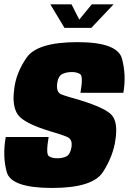

<svg xmlns="http://www.w3.org/2000/svg" viewBox="-21 -880 605 902"><path d="M282 -749H408L512.5 -859.5H410L351.5 -788L315 -859.5H215.5ZM224 3Q414.5 3 462.8 -72Q511 -147 521.5 -224.5Q533.5 -305.5 504.2 -339Q475 -372.5 355 -409.5Q291 -427 266 -437.2Q241 -447.5 248.5 -494Q254 -524 272.8 -532.8Q291.5 -541.5 317 -541.5Q341 -541.5 355.8 -531.5Q370.5 -521.5 357 -444H558.5Q573 -527 552 -604.5Q531 -682 343 -682Q154 -682 103.8 -609Q53.5 -536 45.5 -459.5Q35 -381 63.2 -341Q91.5 -301 212.5 -264Q270.5 -247.5 295.8 -236Q321 -224.5 314.5 -187Q308.5 -154 290.8 -145.2Q273 -136.5 247.5 -136.5Q222 -136.5 208 -146.8Q194 -157 207.5 -236.5H6Q-10 -144.5 11 -70.8Q32 3 224 3Z"/></svg>

Font: Anybody Condensed Black
Style: Italic
Weight: 900
Width: 3
Italic angle: -10°
Version: Version 1.113;gftools[0.9.25]